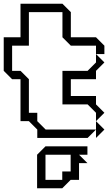

<svg xmlns="http://www.w3.org/2000/svg" viewBox="-20 -740 580 1030"><path d="M315 -180V-360H450L495 -405V-450L540 -405L495 -360V-315H360V-225H495V-180L540 -135L495 -90V-135L450 -180ZM495 0V-90L540 -45ZM90 -90V-315H45L0 -360V-540H90V-720H315L360 -675V-540H495L540 -495V-450H495V-495H360L315 -540V-675H135V-495H45V-360H90L135 -315V-135H180V-90L225 -45H495L450 0H180V-45L135 -90ZM224 90V225H314V180H359V90ZM179 90 224 45H449V90H404L449 135H404V225H359L314 270H179Z"/></svg>

Font: Rubik Iso
Style: Regular
Weight: 400
Designer: Hubert and Fischer, NaN
Foundry: Hubert and Fischer, NaN
Version: Version 2.200